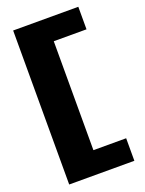

<svg xmlns="http://www.w3.org/2000/svg" viewBox="-173 -822 841 1113"><g transform="rotate(-20 247.5 -265.0)"><path d="M254 71H456V210H54V-740H456V-601H254Z"/></g></svg>

Font: Georama Extra Expanded ExtraBold
Style: Regular
Weight: 800
Width: 8
Designer: Jean-Baptiste Levee
Foundry: Production Type
Version: Version 1.000